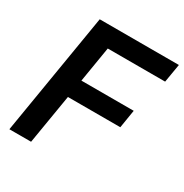

<svg xmlns="http://www.w3.org/2000/svg" viewBox="-168 -861 955 995"><g transform="rotate(30 309.5 -364.0)"><path d="M24.4 0 145 -727.5H618.7L600.1 -617.2H256.8L221.7 -404.8H534.7L517.1 -296.4H203.6L154.3 0Z"/></g></svg>

Font: Inter 20pt SemiBold
Style: Italic
Weight: 600
Italic angle: -9.3988°
Version: Version 4.001;git-66647c0bb